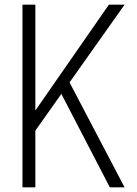

<svg xmlns="http://www.w3.org/2000/svg" viewBox="-20 -800 587 820"><path d="M512 0H449L242 -399L131 -242V0H76V-780H131V-328L445 -780H512L277 -448Z"/></svg>

Font: Tanohe Sans Light
Style: Regular
Weight: 300
Designer: Village Type and Design LLC & Cristiano Sobral
Foundry: Cooper Hewitt Smithsonian Design Museum
Version: Version 1.00;September 29, 2021;FontCreator 13.0.0.2655 64-b